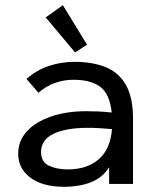

<svg xmlns="http://www.w3.org/2000/svg" viewBox="-20 -708 590 739"><path d="M228 11Q143 11 96.5 -24.5Q50 -60 50 -116Q50 -166 83.5 -202.5Q117 -239 176.5 -259.5Q236 -280 312 -280Q333 -280 358 -279Q383 -278 410 -275Q402 -348 365 -374.5Q328 -401 263 -401Q226 -401 192 -389Q158 -377 128 -351L82 -404Q120 -438 167.5 -454Q215 -470 268 -470Q334 -470 384.5 -450.5Q435 -431 463.5 -383Q492 -335 492 -250V0H400V-64Q380 -33 351.5 -17Q323 -1 290.5 5Q258 11 228 11ZM138 -123Q138 -85 168 -70.5Q198 -56 241 -56Q315 -56 360 -95Q405 -134 411 -211Q360 -216 317 -216Q234 -216 186 -193Q138 -170 138 -123ZM269 -506 156 -641 222 -688 315 -536Z"/></svg>

Font: Inconsolata SemiExpanded Medium
Style: Regular
Weight: 500
Width: 6
Monospace: yes
Designer: Raph Levien, Cyreal, Brenton Simpson
Foundry: Raph Levien, Cyreal, Google
Version: Version 3.001; ttfautohint (v1.8.2.53-6de2)